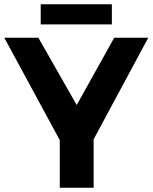

<svg xmlns="http://www.w3.org/2000/svg" viewBox="-23 -876 712 896"><path d="M499 -856H167V-762H499ZM669 -700H510L335 -386L156 -700H-3L256 -222V0H414V-226Z"/></svg>

Font: Juman SemiBold
Style: Regular
Weight: 600
Designer: Bandar Raffah (Arabic) Julieta Ulanovsky (Latin)
Foundry: Caramella
Version: Version 5.022;PS 005.022;hotconv 1.0.88;makeotf.lib2.5.64775